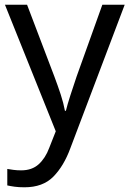

<svg xmlns="http://www.w3.org/2000/svg" viewBox="-20 -556 550 816"><path d="M1 -536H95L211 -231Q226 -191 238 -154.5Q250 -118 256 -85H260Q266 -110 279 -150.5Q292 -191 306 -232L415 -536H510L279 74Q251 150 206.5 195Q162 240 84 240Q60 240 42 237.5Q24 235 11 232V162Q22 164 37.5 166Q53 168 70 168Q116 168 144.5 142Q173 116 189 73L217 2Z"/></svg>

Font: Noto Sans Bengali UI
Style: Regular
Weight: 400
Designer: Jelle Bosma - Monotype Design Team
Foundry: Monotype Imaging Inc.
Version: Version 2.003; ttfautohint (v1.8.4.7-5d5b)